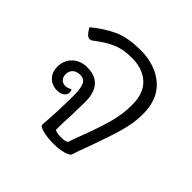

<svg xmlns="http://www.w3.org/2000/svg" viewBox="-153 -735 893 893"><g transform="rotate(45 294.0 -288.5)"><path d="M211 -18Q219 -115 219 -219Q219 -264 209 -285Q199 -306 171 -306Q149 -306 135.5 -293.5Q122 -281 122 -261Q122 -242 132 -231Q142 -220 160 -220Q174 -220 191 -230Q196 -223 196 -213Q196 -199 183 -188.5Q170 -178 147 -178Q113 -178 91.5 -200Q70 -222 70 -257Q70 -299 98 -326.5Q126 -354 171 -354Q224 -354 251 -323.5Q278 -293 278 -232Q278 -209 276 -145Q273 -94 273 -48Q273 -43 285 -40Q297 -37 314 -37Q351 -37 354 -49Q359 -67 379 -118Q408 -194 425 -255Q442 -316 442 -377Q442 -455 399.5 -493.5Q357 -532 286 -532Q230 -532 190.5 -515Q151 -498 108 -465Q102 -460 97 -457Q92 -454 85 -454Q75 -454 64.5 -465.5Q54 -477 46 -493Q97 -535 150.5 -560.5Q204 -586 290 -586Q385 -586 446.5 -534.5Q508 -483 508 -382Q508 -323 488.5 -256.5Q469 -190 435 -97Q414 -43 407 -18Q404 -7 376 1Q348 9 309 9Q270 9 240 1Q210 -7 211 -18Z"/></g></svg>

Font: Krub
Style: Italic
Weight: 400
Italic angle: -8°
Designer: Ekaluck Peanpanawate
Foundry: Cadson Demak Co.,Ltd.
Version: Version 1.000; ttfautohint (v1.6)